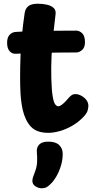

<svg xmlns="http://www.w3.org/2000/svg" viewBox="-20 -706 521 1032"><path d="M112.6 -635.9Q116.1 -659 131.7 -672.5Q147.3 -686 184.8 -686Q210 -686 232.8 -680.7Q255.6 -675.4 268.8 -662.9Q282 -650.4 278.4 -627.1Q272 -574.8 266.1 -519.3Q260.2 -463.8 257.2 -405.4Q254.2 -347 255.8 -285Q257.6 -220.7 263.1 -188.4Q268.6 -156.1 276.6 -145.4Q284.6 -134.8 292.9 -134.8Q301.9 -134.8 313.2 -143.6Q324.4 -152.3 334.8 -163.7Q345.2 -175.1 351.2 -182.1Q357.2 -189.1 365.5 -194.7Q373.8 -200.3 385.4 -200.3Q399.8 -200.3 416 -192Q432.2 -183.7 443.7 -169.4Q455.1 -155.1 455.1 -136.1Q455.1 -129.1 451.2 -112.6Q447.3 -96 423 -72Q396 -45.2 363.2 -27.2Q330.3 -9.2 298.4 -0.6Q266.4 8 240.6 8Q176.7 8 146.1 -25.2Q115.4 -58.3 102.1 -115.4Q92.8 -159.4 90.4 -201.2Q88.1 -243 88.1 -288Q88.1 -349 90.3 -405.8Q92.6 -462.6 98.2 -519.5Q103.8 -576.4 112.6 -635.9ZM64.4 -417Q45.4 -416 31.8 -430.8Q18.2 -445.7 18.2 -476.1Q18.2 -504.8 31.8 -519.1Q45.4 -533.4 64.4 -534.4Q90.4 -536.4 129.1 -537.9Q167.7 -539.4 212.3 -539.9Q256.9 -540.4 303 -540.9Q349.1 -541.4 390.1 -541.4Q407.1 -541.4 421.8 -527.1Q436.6 -512.8 436.8 -479Q436.8 -450.9 421.4 -437.4Q406.1 -424 390.1 -424Q348.1 -424 307.6 -423.5Q267.1 -423 227.3 -422.5Q187.4 -422 146.9 -420.5Q106.4 -419 64.4 -417ZM178 110.1Q176 86.1 191 70.7Q206 55.3 238.9 55.3Q279.6 55.3 297.8 73.4Q316.1 91.4 316.9 116.6Q317.9 150.3 308.2 182.8Q298.4 215.3 283.4 241.4Q268.3 267.6 252 283Q237.6 297 228.4 301.4Q219.2 305.9 204.4 305.9Q186.1 305.9 170.1 295.1Q154 284.3 154 266.2Q154 256.7 157.6 245.8Q161.1 234.9 166.9 220.2Q177.9 192.8 179.3 166.9Q180.8 141.1 178 110.1Z"/></svg>

Font: Playpen Sans Deva
Style: Regular
Weight: 400
Designer: Pooja Saxena, Gunjan Panchal, Laura Meseguer, Veronika Burian, José Scaglione
Foundry: TypeTogether
Version: Version 2.000